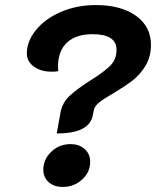

<svg xmlns="http://www.w3.org/2000/svg" viewBox="-20 -729 616 758"><path d="M218 -280Q225 -323 254.5 -350.5Q284 -378 338 -412Q389 -444 414.5 -469Q440 -494 440 -532Q440 -594 346 -594Q280 -594 244.5 -561Q209 -528 209 -465L210 -448Q201 -446 183 -446Q142 -446 114 -466Q86 -486 86 -518Q86 -566 122 -610.5Q158 -655 220.5 -682Q283 -709 358 -709Q458 -709 517 -666.5Q576 -624 576 -552Q576 -505 554.5 -469.5Q533 -434 503 -411Q473 -388 428 -361Q391 -340 372 -325Q353 -310 350 -292L346 -272Q331 -202 204 -202ZM151 -59Q151 -100 182.5 -130Q214 -160 258 -160Q293 -160 314.5 -140.5Q336 -121 336 -90Q336 -49 304 -20Q272 9 228 9Q193 9 172 -10Q151 -29 151 -59Z"/></svg>

Font: K2D
Style: Bold Italic
Weight: 700
Italic angle: -10°
Designer: Katatrad Aksorn Co.,Ltd.
Foundry: Cadson Demak Co.,Ltd.
Version: Version 1.000; ttfautohint (v1.6)